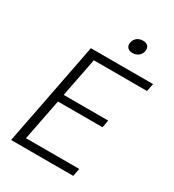

<svg xmlns="http://www.w3.org/2000/svg" viewBox="-218 -1052 1064 1174"><g transform="rotate(30 314.0 -465.0)"><path d="M46.5 0H485.5L496 -55H120L177 -347H491.5L501.5 -399.5H187L241 -675H616.5L627.5 -730H188.5ZM423 -831.5C454 -831.5 479.5 -849.5 485.5 -880.5C491.5 -911.5 473 -929.5 442 -929.5C411 -929.5 385.5 -911.5 379.5 -880.5C373.5 -849.5 392 -831.5 423 -831.5Z"/></g></svg>

Font: Monaspace Neon ExtraLight
Style: Italic
Weight: 200
Italic angle: -11°
Designer: Riley Cran & the Lettermatic Team
Foundry: Lettermatic
Version: Version 1.200 (Monaspace Neon)